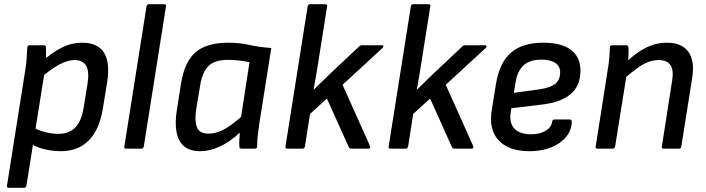

<svg xmlns="http://www.w3.org/2000/svg" viewBox="-20 -703 3341 908"><path d="M267 12Q228 12 187.5 2Q147 -8 125 -25L134 -102Q159 -87 193 -78.5Q227 -70 256 -70Q308 -70 337 -101Q366 -132 376 -196L394 -307Q403 -365 387.5 -392Q372 -419 332 -419Q299 -419 259 -397Q219 -375 166 -330L177 -412Q230 -457 274.5 -479Q319 -501 369 -501Q442 -501 471.5 -454.5Q501 -408 487 -315L466 -187Q450 -90 400 -39Q350 12 267 12ZM22 185Q11 185 13 175L100 -374Q104 -399 106 -426.5Q108 -454 109 -477Q109 -489 122 -489H187Q197 -489 197 -479Q198 -471 198 -458.5Q198 -446 197.5 -433.5Q197 -421 195 -415L191 -363L105 175Q103 185 94 185Z M577 0Q566 0 568 -10L673 -673Q675 -683 684 -683H756Q767 -683 765 -673L660 -10Q659 -6 656.5 -3Q654 0 649 0Z M928 12Q876 12 849 -12.5Q822 -37 814.5 -80.5Q807 -124 816 -180L836 -308Q853 -412 905.5 -456.5Q958 -501 1060 -501Q1114 -501 1159.5 -490.5Q1205 -480 1263 -476L1207 -123Q1203 -95 1199.5 -66.5Q1196 -38 1196 -10Q1196 0 1184 0H1122Q1112 0 1112 -10Q1111 -26 1112 -43Q1113 -60 1114 -76Q1069 -33 1020.5 -10.5Q972 12 928 12ZM967 -71Q1000 -71 1035.5 -89Q1071 -107 1120 -150L1160 -409Q1138 -414 1109.5 -417Q1081 -420 1059 -420Q995 -420 966 -391Q937 -362 927 -301L907 -181Q900 -131 911.5 -101Q923 -71 967 -71Z M1339 0Q1328 0 1330 -10L1435 -673Q1437 -683 1446 -683H1518Q1529 -683 1527 -673L1483 -396Q1479 -367 1473.5 -337.5Q1468 -308 1463 -279H1464Q1484 -298 1504 -318Q1524 -338 1544 -357L1677 -482Q1683 -489 1691 -489H1786Q1792 -489 1793 -485.5Q1794 -482 1789 -476L1600 -302L1730 -12Q1732 -7 1730 -3.5Q1728 0 1722 0H1642Q1632 0 1629 -8L1526 -237L1446 -164L1422 -10Q1421 -6 1418.5 -3Q1416 0 1411 0Z M1827 0Q1816 0 1818 -10L1923 -673Q1925 -683 1934 -683H2006Q2017 -683 2015 -673L1971 -396Q1967 -367 1961.5 -337.5Q1956 -308 1951 -279H1952Q1972 -298 1992 -318Q2012 -338 2032 -357L2165 -482Q2171 -489 2179 -489H2274Q2280 -489 2281 -485.5Q2282 -482 2277 -476L2088 -302L2218 -12Q2220 -7 2218 -3.5Q2216 0 2210 0H2130Q2120 0 2117 -8L2014 -237L1934 -164L1910 -10Q1909 -6 1906.5 -3Q1904 0 1899 0Z M2484 12Q2386 12 2338 -39.5Q2290 -91 2306 -185L2326 -309Q2343 -408 2397 -454.5Q2451 -501 2549 -501Q2636 -501 2680.5 -467Q2725 -433 2725 -370Q2725 -296 2678 -257.5Q2631 -219 2547 -209L2398 -191L2395 -170Q2388 -120 2413.5 -94Q2439 -68 2492 -68Q2532 -68 2559.5 -84Q2587 -100 2591 -127Q2593 -138 2602 -138H2674Q2684 -138 2684 -127Q2683 -87 2657 -55.5Q2631 -24 2586.5 -6Q2542 12 2484 12ZM2410 -264 2534 -281Q2585 -289 2607 -307.5Q2629 -326 2629 -362Q2629 -390 2606 -405.5Q2583 -421 2541 -421Q2485 -421 2455.5 -393.5Q2426 -366 2418 -312Z M3118 0Q3108 0 3110 -10L3159 -324Q3174 -419 3095 -419Q3070 -419 3045 -409.5Q3020 -400 2990.5 -378.5Q2961 -357 2921 -322L2933 -401Q2982 -450 3031 -475.5Q3080 -501 3135 -501Q3204 -501 3235.5 -458Q3267 -415 3253 -332L3202 -10Q3200 0 3191 0ZM2806 0Q2795 0 2797 -10L2853 -366Q2858 -393 2861 -426Q2864 -459 2864 -478Q2864 -489 2877 -489H2941Q2951 -489 2952 -479Q2953 -470 2952.5 -453.5Q2952 -437 2951 -419.5Q2950 -402 2948 -388L2946 -366L2889 -10Q2888 -6 2885.5 -3Q2883 0 2878 0Z"/></svg>

Font: Sofia Sans Medium
Style: Italic
Weight: 500
Italic angle: -9°
Version: Version 4.101